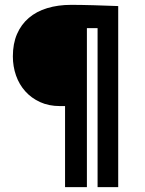

<svg xmlns="http://www.w3.org/2000/svg" viewBox="-20 -685 597 791"><path d="M248 -248H227Q181 -248 145 -264.5Q109 -281 84 -309Q59 -337 46 -374Q33 -411 33 -453Q33 -505 50 -544.5Q67 -584 98.5 -611Q130 -638 174.5 -651.5Q219 -665 273 -665Q311 -665 365 -663.5Q419 -662 467 -660V86H382V-569H338V86H248Z"/></svg>

Font: Quattrocento Sans
Style: Bold
Weight: 700
Designer: Pablo Impallari
Foundry: Pablo Impallari, Igino Marini, Brenda Gallo
Version: Version 2.000